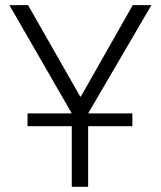

<svg xmlns="http://www.w3.org/2000/svg" viewBox="-20 -718 617 738"><path d="M255.9 0V-232.9H85.9V-282.2H255.9L16.1 -698.2H87.9L288.1 -347.2H291L490.2 -698.2H562L318.8 -282.2H488.8V-232.9H318.8V0Z"/></svg>

Font: Anuphan Light
Style: Regular
Weight: 300
Designer: Mike Abbink, Paul van der Laan, Pieter van Rosmalen, Mint Tantisuwanna
Foundry: Bold Monday; Cadson Demak
Version: Version 3.002;hotconv 1.0.109;makeotfexe 2.5.65596